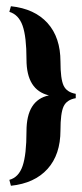

<svg xmlns="http://www.w3.org/2000/svg" viewBox="-20 -523 263 616"><path d="M137 -217Q65 -234 65 -332Q65 -405 52.5 -440.5Q40 -476 10 -485L15 -503Q91 -495 132.5 -449Q174 -403 174 -325Q174 -270 184 -248.5Q194 -227 223 -222V-208Q194 -203 184 -181.5Q174 -160 174 -105Q174 -27 132.5 19Q91 65 15 73L10 54Q40 46 52.5 9.5Q65 -27 65 -102Q65 -202 137 -217Z"/></svg>

Font: Katibeh
Style: Regular
Weight: 400
Designer: Arabic design by Kourosh Beigpour, Latin design by Eduardo Tunni, engineering by Lasse Fister
Version: Version 1.000